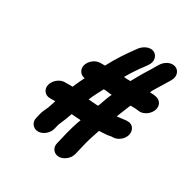

<svg xmlns="http://www.w3.org/2000/svg" viewBox="-182 -854 1085 1119"><g transform="rotate(30 360.0 -294.5)"><path d="M440 50 461 -38C464 -51 471 -72 480 -100L492 -136C510 -136 539 -139 553 -140C560 -142 568 -144 575 -144H582C599 -145 615 -151 630 -164C676 -203 661 -270 607 -268H599C578 -266 565 -263 543 -261H539L564 -323L577 -355H610C617 -354 622 -353 627 -353L635 -352C685 -346 739 -407 713 -452C700 -474 674 -479 637 -479L642 -491C661 -525 683 -557 702 -590L709 -602C732 -640 714 -673 691 -682C656 -696 619 -671 603 -645L595 -632C585 -614 571 -591 559 -572C540 -543 526 -515 507 -482C507 -481 507 -480 506 -479H482C476 -479 467 -481 461 -481L468 -493C483 -520 500 -543 515 -566C528 -583 537 -595 548 -611C574 -646 562 -681 540 -694C506 -714 463 -687 445 -660C404 -604 367 -550 332 -483H301C267 -483 232 -455 224 -421C217 -390 238 -363 266 -360C253 -333 242 -312 230 -282H177C144 -282 109 -253 101 -220C93 -187 115 -158 148 -158H185C177 -135 172 -118 168 -107C158 -86 149 -67 144 -47L137 -17C129 16 153 45 186 45C219 45 253 16 261 -17L268 -46C269 -47 269 -49 270 -52C282 -80 292 -102 305 -141C324 -139 341 -138 362 -137C364 -137 365 -137 368 -136C356 -106 342 -58 337 -38L316 50C308 83 331 112 364 112C397 112 432 83 440 50ZM348 -264C362 -300 376 -323 395 -360H398C415 -360 434 -355 451 -355C438 -329 429 -300 419 -272L414 -260C391 -260 370 -264 348 -264Z"/></g></svg>

Font: Electronic
Style: ThkIt
Weight: 900
Version: Version 1.011